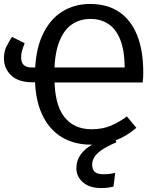

<svg xmlns="http://www.w3.org/2000/svg" viewBox="-20 -721 791 973"><path d="M255 -354 256 -328Q256 -193 305 -129.5Q354 -66 444 -66Q500 -66 543 -84.5Q586 -103 623 -131L671 -73Q622 -31 566 -9.5Q510 12 440 12Q354 12 290.5 -27.5Q227 -67 192 -144Q157 -221 157 -333Q157 -459 194 -540.5Q231 -622 294 -661.5Q357 -701 436 -701Q523 -701 583 -661Q643 -621 674.5 -543.5Q706 -466 706 -354Q706 -344 705.5 -330.5Q705 -317 703 -303H240V-379H612Q611 -467 589 -521Q567 -575 528.5 -600Q490 -625 439 -625Q385 -625 344.5 -597.5Q304 -570 280.5 -510.5Q257 -451 255 -354ZM0 -426Q0 -460 13 -486Q26 -512 41 -534L105 -502Q97 -482 92 -465Q87 -448 87 -429Q87 -405 100 -392Q113 -379 141 -379H174V-304H146Q73 -304 36.5 -339Q0 -374 0 -426ZM556 -33 570 0Q519 22 492.5 41Q466 60 456.5 78Q447 96 447 114Q447 136 459.5 149Q472 162 503 162Q519 162 532.5 160.5Q546 159 564 155L555 225Q540 228 526 230Q512 232 492 232Q434 232 400.5 203Q367 174 367 131Q367 94 387.5 64Q408 34 450 10Q492 -14 556 -33Z"/></svg>

Font: Fira Sans Variable
Style: Regular
Weight: 400
Designer: Carrois Corporate & Edenspiekermann AG
Foundry: Carrois Corporate GbR & Edenspiekermann AG
Version: Version 4.202